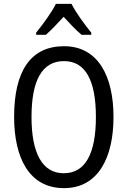

<svg xmlns="http://www.w3.org/2000/svg" viewBox="-20 -963 659 993"><path d="M350 -943H269C248 -900 204 -840 167 -794V-783H217C244 -806 277 -841 309 -876C341 -841 372 -808 402 -783H452V-794C418 -836 372 -898 350 -943ZM567 -358C567 -568 488 -724 311 -724C139 -724 53 -596 53 -359C53 -151 128 10 311 10C488 10 567 -148 567 -358ZM143 -358C143 -546 197 -647 311 -647C422 -647 476 -547 476 -358C476 -168 421 -67 310 -67C199 -67 143 -170 143 -358Z"/></svg>

Font: Noto Sans Gujarati Condensed
Style: Regular
Weight: 400
Width: 3
Designer: Jelle Bosma - Monotype Design Team, Universal Thirst
Foundry: Monotype Imaging Inc.
Version: Version 2.106